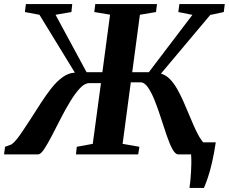

<svg xmlns="http://www.w3.org/2000/svg" viewBox="-46 -763 1131 949"><path d="M890.5 166Q893 149.5 895 129.2Q897 109 898.2 87.2Q899.5 65.5 899.8 43.2Q900 21 898.5 0L860.5 -59.5H1020.5Q1012 -3 1002.2 39.2Q992.5 81.5 982.2 112.2Q972 143 962 166ZM-26 0 -21 -37.5 11.5 -49.5Q23 -57.5 37.8 -76Q52.5 -94.5 69.5 -120.5Q86.5 -146.5 105.5 -175Q131 -215 156.5 -254.5Q182 -294 208.5 -327.5Q235 -361 263.8 -381.8Q292.5 -402.5 324 -404L149 -690L77 -703.5L82 -743H311L307 -703.5L228.5 -690L382 -406H460L498 -690.5L420 -703.5L425 -743H730L725 -703.5L645.5 -690L607.5 -406H689.5L905 -689.5L835.5 -703.5L840.5 -743H1065L1060 -703.5L993 -689L749.5 -399Q773.5 -392.5 793.2 -372.5Q813 -352.5 829.5 -323.5Q846 -294.5 861 -260.5Q876 -226.5 890 -192.5Q900.5 -167 910.8 -143.8Q921 -120.5 931 -101.5Q941 -82.5 950.5 -69.2Q960 -56 969 -50.5L1011.5 -38.5L1007.5 0H834.5Q820.5 0 806.5 -25.5Q792.5 -51 778.5 -91.8Q764.5 -132.5 750 -178Q735.5 -223.5 719.5 -264Q703.5 -304.5 686 -330.2Q668.5 -356 648.5 -356H600.5L560 -52L643 -37.5L637 0H329.5L333.5 -37.5L412.5 -52L453 -352H395Q372.5 -352 348.8 -326.5Q325 -301 300.8 -261Q276.5 -221 253.5 -176Q230.5 -131 209.8 -91Q189 -51 172 -25.5Q155 0 142.5 0Z"/></svg>

Font: Merriweather 60pt
Style: Bold Italic
Weight: 700
Italic angle: -7.8°
Version: Version 2.101